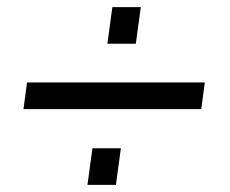

<svg xmlns="http://www.w3.org/2000/svg" viewBox="-20 -520 647 540"><path d="M362 -397 376 -500H296L282 -397ZM546 -213 556 -288H56L46 -213ZM306 0 320 -103H240L226 0Z"/></svg>

Font: Plus Jakarta Sans
Style: Italic
Weight: 400
Italic angle: -8°
Designer: Gumpita Rahayu
Foundry: Tokotype
Version: Version 2.071;gftools[0.9.30]